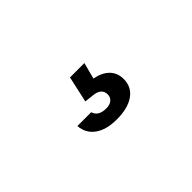

<svg xmlns="http://www.w3.org/2000/svg" viewBox="-9 -261 718 718"><g transform="rotate(-45 350.0 97.5)"><path d="M330 -20H406L389 45Q427 52 447.5 73Q468 94 468 126Q468 168 435 191.5Q402 215 343 215Q288 215 256 192Q224 169 221 128H294Q303 158 344 158Q363 158 374 149Q385 140 385 125Q385 92 343 88L307 84Z"/></g></svg>

Font: Martian Mono Light
Style: Regular
Weight: 300
Monospace: yes
Designer: Roman Shamin
Foundry: Evil Martians
Version: Version 1.000; ttfautohint (v1.8.4.7-5d5b)